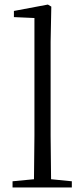

<svg xmlns="http://www.w3.org/2000/svg" viewBox="-20 -822 370 842"><path d="M128 0H295V-27L204 -36L202 -227V-639L205 -793L190 -802L41 -774V-747L131 -743V-227L129 -36L35 -27V0Z"/></svg>

Font: Noto Serif TC Light
Style: Regular
Weight: 300
Designer: Ryoko NISHIZUKA 西塚涼子 (kana & ideographs); Frank Grießhammer (Latin, Greek & Cyrillic); Wenlong ZHANG 张文龙 (bopomofo); San
Foundry: Adobe
Version: Version 2.001;hotconv 1.1.0;makeotfexe 2.6.0